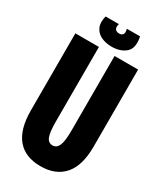

<svg xmlns="http://www.w3.org/2000/svg" viewBox="-205 -886 822 973"><g transform="rotate(30 206.0 -400.0)"><path d="M22.3 -209.3V-660H160.2V-222Q160.2 -161.5 170.4 -135.8Q180.7 -110.2 205.7 -110.2Q229.7 -110.2 240.7 -136.2Q251.7 -162.3 251.7 -222V-660H389.5V-209.3Q389.5 -97.3 341.3 -42.8Q293.2 11.7 205.5 11.7Q115.2 11.7 68.8 -43.7Q22.3 -99 22.3 -209.3ZM214.8 -770Q228.7 -770 235.7 -778.9Q242.7 -787.8 236.7 -810.7H314Q327.2 -746.7 296.2 -719.9Q265.3 -693.2 214.7 -693.2Q180.3 -693.2 153.3 -705.7Q126.3 -718.2 114.2 -744.5Q102 -770.8 112.2 -810.7H189.7Q183.7 -788 191.8 -779Q200 -770 214.8 -770Z"/></g></svg>

Font: Bricolage Grotesque 96pt Condensed ExBd
Style: Regular
Weight: 800
Width: 3
Designer: Mathieu Triay
Foundry: Atelier Triay
Version: Version 1.001;Glyphs 3.2 (3207)